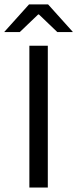

<svg xmlns="http://www.w3.org/2000/svg" viewBox="-56 -845 348 865"><path d="M159.4 0H76.3V-639H159.4ZM74.7 -825.1H160.7L271.7 -701.7V-700.4H202.4L119.6 -779.7H115.8L33 -700.4H-36.2V-701.7Z"/></svg>

Font: Anek Odia Medium
Style: Regular
Weight: 500
Designer: Yesha Goshar & Mahesh Sahu (Odia), Yesha Goshar (Latin)
Foundry: Ek Type
Version: Version 1.003